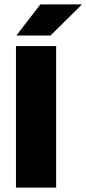

<svg xmlns="http://www.w3.org/2000/svg" viewBox="-20 -847 388 867"><path d="M233.5 -639V0H52V-639ZM55 -688 162 -827H348.5V-825.5L208 -686.5H55Z"/></svg>

Font: Anek Malayalam Medium ExtraBold
Style: Regular
Weight: 800
Version: Version 1.003